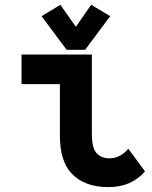

<svg xmlns="http://www.w3.org/2000/svg" viewBox="-20 -762 626 792"><path d="M229 -742.2 293 -651.4 356 -742.2 434.6 -695.3 331.1 -556.6H254.9L151.4 -695.3ZM578.1 -55.2Q522.9 9.8 426.8 9.8Q327.6 9.8 274.4 -47.4Q227.1 -98.1 227.1 -202.6V-415H68.8V-537.1H358.9V-210.4Q358.9 -153.3 377 -131.8Q396.5 -108.9 432.1 -108.9Q475.1 -108.9 509.3 -148.4Z"/></svg>

Font: Consola Mono
Style: Bold
Weight: 700
Monospace: yes
Designer: Wojciech Kalinowski "wmk69" (wmk69@o2.pl)
Foundry: Wojciech Kalinowski "wmk69" (wmk69@o2.pl)
Version: Version 2.1.0